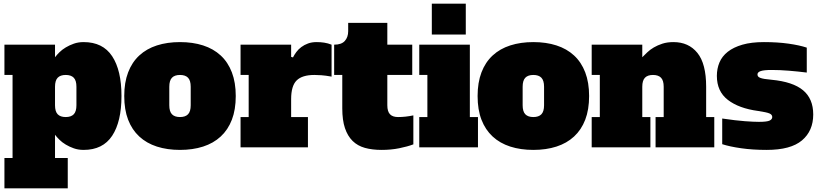

<svg xmlns="http://www.w3.org/2000/svg" viewBox="-20 -798 4431 1040"><path d="M347 222H4V58H48V-392H4V-556H278V-488Q287 -500 301.5 -514.5Q316 -529 336 -541Q356 -553 380 -561.5Q404 -570 433 -570Q537 -570 587.5 -493.5Q638 -417 638 -278Q638 -139 587.5 -62.5Q537 14 433 14Q404 14 380 5.5Q356 -3 336 -15Q316 -27 301.5 -41.5Q287 -56 278 -68V58H347ZM394 -328Q394 -362 379.5 -377Q365 -392 336 -392Q307 -392 292.5 -377Q278 -362 278 -328V-228Q278 -194 292.5 -179Q307 -164 336 -164Q365 -164 379.5 -179Q394 -194 394 -228Z M1257 -278Q1257 -204 1236 -149.5Q1215 -95 1175.5 -58.5Q1136 -22 1080 -4Q1024 14 955 14Q886 14 830 -4Q774 -22 734.5 -58.5Q695 -95 674 -149.5Q653 -204 653 -278Q653 -351 674 -406Q695 -461 734.5 -497.5Q774 -534 830 -552Q886 -570 955 -570Q1024 -570 1080 -552Q1136 -534 1175.5 -497.5Q1215 -461 1236 -406Q1257 -351 1257 -278ZM955 -164Q984 -164 998.5 -179Q1013 -194 1013 -228V-328Q1013 -362 998.5 -377Q984 -392 955 -392Q926 -392 911.5 -377Q897 -362 897 -328V-228Q897 -194 911.5 -179Q926 -164 955 -164Z M1283 -556H1557V-490L1567 -487Q1574 -501 1585 -516Q1596 -531 1612 -543Q1628 -555 1648.5 -562.5Q1669 -570 1695 -570Q1716 -570 1736 -567Q1756 -564 1776 -556V-383Q1743 -389 1720.5 -390.5Q1698 -392 1683 -392Q1617 -392 1587 -362.5Q1557 -333 1557 -261V-164H1648V0H1283V-164H1327V-392H1283Z M2078 -556H2213V-392H2078V-228Q2078 -194 2092.5 -179Q2107 -164 2136 -164Q2176 -164 2219 -173V-16Q2187 -4 2142.5 5Q2098 14 2047 14Q1996 14 1956.5 3Q1917 -8 1890 -34.5Q1863 -61 1848.5 -104Q1834 -147 1834 -211V-392H1790V-556Q1830 -556 1848 -576.5Q1866 -597 1866 -629V-674H2078Z M2525 -164H2569V0H2251V-164H2295V-392H2251V-556H2525ZM2319 -778H2503V-611H2319Z M3171 -278Q3171 -204 3150 -149.5Q3129 -95 3089.5 -58.5Q3050 -22 2994 -4Q2938 14 2869 14Q2800 14 2744 -4Q2688 -22 2648.5 -58.5Q2609 -95 2588 -149.5Q2567 -204 2567 -278Q2567 -351 2588 -406Q2609 -461 2648.5 -497.5Q2688 -534 2744 -552Q2800 -570 2869 -570Q2938 -570 2994 -552Q3050 -534 3089.5 -497.5Q3129 -461 3150 -406Q3171 -351 3171 -278ZM2869 -164Q2898 -164 2912.5 -179Q2927 -194 2927 -228V-328Q2927 -362 2912.5 -377Q2898 -392 2869 -392Q2840 -392 2825.5 -377Q2811 -362 2811 -328V-228Q2811 -194 2825.5 -179Q2840 -164 2869 -164Z M3531 -164H3575V-328Q3575 -362 3560.5 -377Q3546 -392 3517 -392Q3488 -392 3473.5 -377Q3459 -362 3459 -328V-164H3503V0H3185V-164H3229V-392H3185V-556H3459V-488Q3471 -500 3486 -514.5Q3501 -529 3521.5 -541Q3542 -553 3568 -561.5Q3594 -570 3628 -570Q3710 -570 3757.5 -511.5Q3805 -453 3805 -328V-164H3849V0H3531Z M3892 -156Q3967 -145 4015 -141.5Q4063 -138 4091 -138Q4135 -138 4149 -145Q4163 -152 4163 -164Q4163 -177 4148 -183.5Q4133 -190 4086 -197Q3982 -211 3922.5 -257Q3863 -303 3863 -387Q3863 -426 3877 -459.5Q3891 -493 3922 -517.5Q3953 -542 4001.5 -556Q4050 -570 4118 -570Q4192 -570 4251.5 -561.5Q4311 -553 4350 -540V-405Q4302 -411 4253 -415Q4204 -419 4160 -419Q4118 -419 4100.5 -413Q4083 -407 4083 -395Q4083 -389 4086 -384.5Q4089 -380 4097.5 -376.5Q4106 -373 4121 -370.5Q4136 -368 4159 -366Q4275 -355 4330 -309Q4385 -263 4385 -178Q4385 -89 4324 -37.5Q4263 14 4133 14Q4057 14 3994.5 5Q3932 -4 3892 -17Z"/></svg>

Font: Alfa Slab One
Style: Regular
Weight: 400
Designer: JM Sole
Foundry: JM Sole
Version: Version 1.001